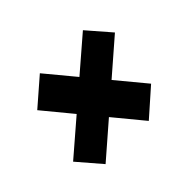

<svg xmlns="http://www.w3.org/2000/svg" viewBox="-76 -460 443 443"><g transform="rotate(-45 145.0 -239.0)"><path d="M190.5 -111.5 255 -168.5 90.5 -367 26 -311ZM49.5 -111.5 279.5 -311 231 -367 0.5 -168.5Z"/></g></svg>

Font: Anybody Expanded Medium
Style: Italic
Weight: 500
Width: 7
Italic angle: -10°
Version: Version 1.113;gftools[0.9.25]